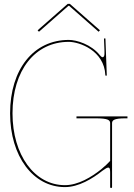

<svg xmlns="http://www.w3.org/2000/svg" viewBox="-20 -970 698 998"><path d="M520.5 -770 523 -706.5V-690C523 -686.5 522 -672.5 513.5 -672.5C510 -672.5 506 -675 500.5 -681.5C454.5 -740 377.5 -762.5 337.5 -762.5C154.5 -762.5 32.5 -610 32.5 -381C32.5 -158.5 152 2.5 317.5 2.5C389 2.5 461 -41.5 512.5 -82.5C528 -94 537 -99 543 -99C551.5 -99 552.5 -88 552.5 -71.5V2.5C552.5 6 555.5 7.5 557.5 7.5C561 7.5 562.5 4 562.5 2.5V-329.5C562.5 -344 570.5 -355 632 -355H642.5V-365H377.5V-355H477.5C543.5 -355 552.5 -345 552.5 -329.5V-133.5C543 -122.5 522.5 -103.5 506 -90C456 -50 386.5 -7.5 317.5 -7.5C159.5 -7.5 45 -164.5 45 -381C45 -604 162 -752.5 337.5 -752.5C392.5 -752.5 522 -707 527.5 -580C527.5 -577.5 529 -576 531.5 -576C533.5 -576 535 -577.5 535 -580L528 -770ZM182.5 -805 336 -940H339L492.5 -805L499.5 -812.5L343 -950H332L175.5 -812.5Z"/></svg>

Font: Znikomit
Style: Regular
Weight: 100
Designer: gluk
Foundry: gluk
Version: Version 0.55